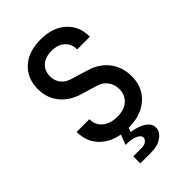

<svg xmlns="http://www.w3.org/2000/svg" viewBox="-276 -841 1153 1153"><g transform="rotate(-45 300.0 -265.0)"><path d="M202 210V150H275Q298 150 312 138.5Q326 127 326 114Q326 95 297.5 82Q269 69 218 69L242 5Q160 -10 112.5 -62.5Q65 -115 65 -194H173Q173 -145 208.5 -115Q244 -85 304 -85Q361 -85 395 -115Q429 -145 429 -194Q429 -234 407 -263.5Q385 -293 347 -304L250 -333Q170 -356 126 -410.5Q82 -465 82 -540Q82 -631 142 -685.5Q202 -740 304 -740Q405 -740 465.5 -686.5Q526 -633 526 -542H418Q418 -589 387 -617Q356 -645 303 -645Q250 -645 219 -617.5Q188 -590 188 -542Q188 -505 209.5 -478Q231 -451 271 -440L371 -410Q449 -387 492.5 -331Q536 -275 536 -196Q536 -134 507 -87.5Q478 -41 425.5 -15.5Q373 10 303 10L294 36Q321 39 350.5 49.5Q380 60 400.5 78.5Q421 97 421 124Q421 159 386 184.5Q351 210 295 210Z"/></g></svg>

Font: Tiny SemiBold
Style: Regular
Weight: 600
Designer: Philipp Nurullin, Konstantin Bulenkov
Foundry: JetBrains
Version: Version 2.251; ttfautohint (v1.8.4.7-5d5b)